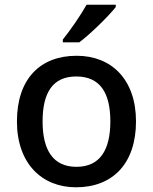

<svg xmlns="http://www.w3.org/2000/svg" viewBox="-20 -786 649 816"><path d="M472 -756V-766H348C323 -721 277 -655 247 -618V-606H317C365 -642 443 -719 472 -756ZM558 -270C558 -449 453 -549 306 -549C149 -549 52 -449 52 -270C52 -91 158 10 303 10C459 10 558 -91 558 -270ZM161 -270C161 -392 204 -461 304 -461C405 -461 449 -392 449 -270C449 -149 405 -77 305 -77C205 -77 161 -149 161 -270Z"/></svg>

Font: Noto Sans Arabic UI Md
Style: Regular
Weight: 500
Designer: Monotype Design Team, Nadine Chahine and Nizar Qandah
Foundry: Monotype Imaging Inc.
Version: Version 2.010